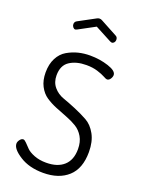

<svg xmlns="http://www.w3.org/2000/svg" viewBox="-175 -1036 845 1124"><g transform="rotate(20 247.0 -474.0)"><path d="M244 -905 140 -849Q139 -849 137 -848Q133 -846 131 -846Q123 -846 116.5 -854Q110 -862 110 -872Q110 -887 123 -894L227 -950Q235 -955 244 -955Q253 -955 261 -950L365 -894Q378 -888 378 -871Q378 -861 372 -854Q366 -847 358 -847Q357 -847 348 -850ZM237 -55Q308 -55 347 -90.5Q386 -126 386 -193Q386 -238 367.5 -269.5Q349 -301 320 -318.5Q291 -336 255.5 -349.5Q220 -363 184.5 -377.5Q149 -392 120 -411.5Q91 -431 72.5 -466.5Q54 -502 54 -551Q54 -603 73.5 -640.5Q93 -678 126 -697Q159 -716 193.5 -724.5Q228 -733 266 -733Q327 -733 380.5 -715.5Q434 -698 434 -672Q434 -660 425.5 -647.5Q417 -635 405 -635Q399 -635 382 -644.5Q365 -654 334.5 -663.5Q304 -673 265 -673Q202 -673 161 -646Q120 -619 120 -557Q120 -514 144.5 -485Q169 -456 206 -443Q243 -430 286 -412Q329 -394 366 -373.5Q403 -353 427.5 -308.5Q452 -264 452 -199Q452 -96 395 -44.5Q338 7 241 7Q154 7 95 -30.5Q36 -68 36 -101Q36 -113 45.5 -125.5Q55 -138 66 -138Q74 -138 86.5 -125Q99 -112 114 -96.5Q129 -81 161.5 -68Q194 -55 237 -55Z"/></g></svg>

Font: Dosis
Style: Book
Weight: 400
Designer: EdgarTolentino, PabloImpallari, IginoMarini
Foundry: EdgarTolentino, PabloImpallari, IginoMarini
Version: Version 1.007